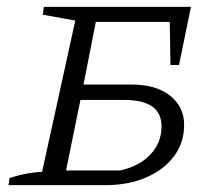

<svg xmlns="http://www.w3.org/2000/svg" viewBox="-20 -541 644 561"><path d="M5 0 8 -21Q26 -27 49 -32Q72 -37 103 -39L200 -481L105 -498L108 -521H538L503 -351H478L476 -477H260L224 -294H364Q436 -294 477 -261.5Q518 -229 518 -176Q518 -124 488.5 -84.5Q459 -45 407 -22.5Q355 0 288 0ZM173 -43H331Q387 -55 419.5 -89.5Q452 -124 452 -172Q452 -249 343 -249H215Z"/></svg>

Font: Piazzolla SC Light
Style: Italic
Weight: 300
Italic angle: -11.3°
Designer: Juan Pablo del Peral
Foundry: Huerta Tipografica
Version: Version 1.330